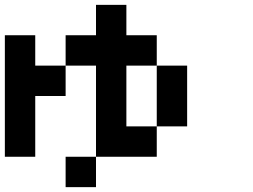

<svg xmlns="http://www.w3.org/2000/svg" viewBox="-20 -770 1040 790"><path d="M0 -125V-625H125V-500H250V-375H125V-125ZM250 0V-125H375V0ZM250 -500V-625H375V-750H500V-625H625V-500H500V-250H625V-125H375V-500ZM750 -250H625V-500H750Z"/></svg>

Font: Galmuri7 Regular
Style: Regular
Weight: 400
Designer: Lee Minseo (quiple)
Version: Version 2.399;hotconv 1.1.1;makeotfexe 2.6.0 DEVELOPMENT